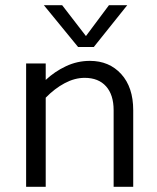

<svg xmlns="http://www.w3.org/2000/svg" viewBox="-20 -715 600 735"><path d="M155 -472V-409Q189 -441 232.5 -461.5Q276 -482 324 -482Q398 -482 444 -431.5Q490 -381 490 -293V0H415V-293Q415 -352 386 -384.5Q357 -417 304 -417Q266 -417 227.5 -396.5Q189 -376 155 -341V0H80V-472ZM279 -535 148 -695H218L309 -577L397 -695H467L339 -535Z"/></svg>

Font: Madhuban Light
Style: Regular
Weight: 300
Designer: jaikishan Patel
Foundry: MagicType
Version: Version 1.000